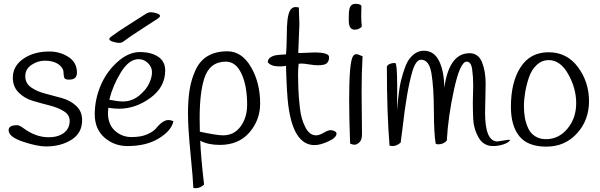

<svg xmlns="http://www.w3.org/2000/svg" viewBox="-20 -766 3136 1003"><path d="M310 -400Q301 -423 276 -436Q251 -449 214 -449Q177 -449 144.5 -427Q112 -405 112 -368Q112 -331 142.5 -309.5Q173 -288 216.5 -277Q260 -266 304 -253.5Q348 -241 378.5 -212.5Q409 -184 409 -138Q409 -71 353.5 -36Q298 -1 220 -1Q174 -1 99.5 -26Q25 -51 25 -86Q25 -112 69 -112Q82 -112 103 -96Q167 -49 234 -49Q270 -49 296 -61Q344 -84 344 -135Q344 -166 313.5 -185Q283 -204 239.5 -215Q196 -226 152 -239Q108 -252 77.5 -282.5Q47 -313 47 -360Q47 -421 102 -459Q157 -497 238 -497Q293 -497 337.5 -468.5Q382 -440 382 -386Q382 -350 341 -350Q324 -350 318.5 -356Q313 -362 312.5 -377.5Q312 -393 310 -400Z M546 -203Q544 -183 544 -176Q544 -116 580.5 -83Q617 -50 667 -50Q717 -50 748.5 -64Q780 -78 794 -94Q830 -139 860 -139Q871 -139 886 -133Q876 -84 810.5 -43.5Q745 -3 646 -3Q576 -3 525.5 -47.5Q475 -92 475 -169Q475 -246 505.5 -318.5Q536 -391 593.5 -442.5Q651 -494 710.5 -494Q770 -494 806.5 -469.5Q843 -445 843 -398Q843 -311 765.5 -254.5Q688 -198 601 -198Q578 -198 546 -203ZM622 -236Q669 -236 706 -266Q743 -296 758.5 -329Q774 -362 774 -389Q774 -416 753 -436.5Q732 -457 704 -457Q654 -457 611.5 -388Q569 -319 551 -245Q595 -236 622 -236ZM816 -683Q816 -677 804.5 -669Q793 -661 725 -617.5Q657 -574 623 -548Q615 -542 602 -542Q589 -542 570 -548Q551 -554 551 -562Q551 -566 557 -572Q591 -598 658.5 -640.5Q726 -683 740 -692.5Q754 -702 767.5 -702Q781 -702 798.5 -696.5Q816 -691 816 -683Z M1026 -31Q1029 50 1046 198Q1027 217 1001 217Q996 217 990 216Q989 177 975.5 39Q962 -99 962 -172.5Q962 -246 971 -300Q980 -354 1002 -401Q1047 -498 1168 -498Q1243 -498 1291 -416Q1339 -334 1339 -225Q1339 -139 1283 -74Q1227 -9 1128 -9Q1067 -9 1026 -31ZM1160 -444Q1075 -444 1047 -356Q1023 -281 1023 -149Q1023 -101 1024 -78Q1113 -59 1145 -59Q1203 -59 1237 -105.5Q1271 -152 1271 -219Q1271 -318 1241.5 -381Q1212 -444 1160 -444Z M1440 -419Q1395 -419 1379 -441Q1379 -457 1392.5 -466Q1406 -475 1422 -477.5Q1438 -480 1474 -482Q1477 -509 1477.5 -551.5Q1478 -594 1479 -624Q1482 -703 1503 -721Q1512 -729 1522.5 -729Q1533 -729 1541 -727Q1544 -655 1544 -640L1538 -490Q1540 -489 1549 -489L1621 -492Q1699 -492 1699 -468Q1699 -434 1671 -428Q1658 -425 1640.5 -425Q1623 -425 1595.5 -429.5Q1568 -434 1556 -434Q1544 -434 1540 -433Q1537 -404 1537 -375.5Q1537 -347 1538.5 -304.5Q1540 -262 1546.5 -203Q1553 -144 1575 -101.5Q1597 -59 1631 -59Q1648 -59 1671 -72.5Q1694 -86 1706.5 -86Q1719 -86 1728.5 -80.5Q1738 -75 1738 -68Q1738 -47 1695.5 -27.5Q1653 -8 1623 -8Q1513 -8 1486 -216Q1478 -276 1474 -422Q1458 -419 1440 -419Z M1868 -736Q1867 -713 1867 -685Q1867 -657 1870 -627Q1856 -611 1832 -611Q1802 -611 1802 -659Q1802 -661 1802 -674Q1802 -687 1802.5 -697.5Q1803 -708 1806 -722Q1813 -746 1837 -746Q1861 -746 1868 -736ZM1804 -246Q1804 -442 1824 -472Q1831 -483 1841 -483Q1851 -483 1874 -472Q1869 -387 1869 -287Q1869 -287 1871 -66Q1871 -35 1857.5 -22.5Q1844 -10 1832.5 -10Q1821 -10 1809 -16Q1804 -146 1804 -246Z M2044 -437Q2055 -437 2055 -305Q2055 -284 2054.5 -238Q2054 -192 2054 -190Q2064 -303 2074.5 -344Q2085 -385 2096 -414.5Q2107 -444 2120 -460Q2152 -501 2194 -501Q2247 -501 2273.5 -448Q2300 -395 2301 -307Q2326 -488 2433 -488Q2479 -488 2498 -441Q2517 -394 2517 -329L2514 -177Q2514 -27 2579 -27L2636 -36Q2641 -36 2646 -35Q2636 -20 2609 -11.5Q2582 -3 2556 -3Q2505 -3 2479.5 -48.5Q2454 -94 2452 -144.5Q2450 -195 2450 -231L2452 -320Q2452 -364 2446.5 -404Q2441 -444 2418 -444Q2384 -444 2352.5 -301.5Q2321 -159 2314 -31Q2297 -13 2271 -12Q2263 -12 2256 -15Q2247 -67 2246.5 -188.5Q2246 -310 2234 -382Q2222 -454 2180 -454Q2152 -454 2134 -392Q2105 -295 2082 -90Q2076 -42 2073 -21Q2052 -3 2030 -3L2015 -5Q2001 -172 2001 -419Q2012 -437 2044 -437Z M2649 -208Q2649 -337 2699.5 -415Q2750 -493 2846 -493Q2942 -493 2999.5 -415Q3057 -337 3057 -237.5Q3057 -138 2994 -69Q2931 0 2834 0Q2737 0 2693 -54.5Q2649 -109 2649 -208ZM2832 -39Q2899 -39 2944.5 -94Q2990 -149 2990 -227Q2990 -305 2948.5 -378.5Q2907 -452 2847 -452Q2811 -452 2784 -427Q2757 -402 2743.5 -362.5Q2730 -323 2723.5 -284Q2717 -245 2717 -211.5Q2717 -178 2722 -150.5Q2727 -123 2739 -96.5Q2751 -70 2775 -54.5Q2799 -39 2832 -39Z"/></svg>

Font: Handlee
Style: Regular
Weight: 400
Designer: Joe Prince
Foundry: Joe Prince
Version: Version 1.001